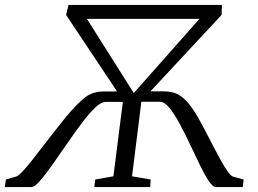

<svg xmlns="http://www.w3.org/2000/svg" viewBox="-58 -763 1052 783"><path d="M-38.5 0 -34 -31 8 -43Q16.5 -45.5 33 -62.8Q49.5 -80 70.8 -107Q92 -134 116.2 -165.5Q140.5 -197 165 -228.5Q189.5 -260 212.2 -287.5Q235 -315 253 -333Q272 -352.5 288.2 -365.2Q304.5 -378 323.2 -384Q342 -390 368.5 -390H419.5L211.5 -702L221.5 -743H847L845.5 -702L555.5 -390.5H608Q647.5 -390.5 672.5 -375.5Q697.5 -360.5 721.5 -327.5Q735.5 -309 750.8 -282Q766 -255 781.8 -224.5Q797.5 -194 813.2 -163.8Q829 -133.5 843.2 -107.8Q857.5 -82 869.8 -64.5Q882 -47 891.5 -43L935.5 -31L932 0H822.5Q810 0 793.2 -25Q776.5 -50 757.2 -89.8Q738 -129.5 717 -174Q696 -218.5 674.8 -258.2Q653.5 -298 633 -323Q612.5 -348 594.5 -348H518.5L480.5 -44L556.5 -31L554.5 0H326.5L330.5 -31L404.5 -44L443 -347.5H372.5Q354 -347.5 328.5 -322.5Q303 -297.5 273.2 -257.8Q243.5 -218 213 -173.5Q182.5 -129 154.5 -89.5Q126.5 -50 104.5 -25Q82.5 0 69.5 0ZM487.5 -383.5 755.5 -686H296.5Z"/></svg>

Font: Merriweather 48pt Light
Style: Italic
Weight: 300
Italic angle: -7.8°
Version: Version 2.101